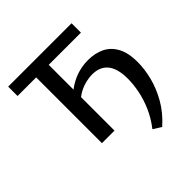

<svg xmlns="http://www.w3.org/2000/svg" viewBox="-219 -827 1189 1189"><g transform="rotate(-45 375.5 -232.5)"><path d="M530 193 477 160Q519 106 544 48.5Q569 -9 580 -64.5Q591 -120 591 -169Q591 -257 556 -300.5Q521 -344 453 -344Q422 -344 386.5 -334Q351 -324 321 -304.5Q291 -285 272 -255L237 -289Q270 -333 310.5 -363Q351 -393 398 -409Q445 -425 498 -425Q558 -425 605 -402.5Q652 -380 679.5 -330Q707 -280 707 -198Q707 -138 690 -70Q673 -2 634.5 66Q596 134 530 193ZM195 0V-658H305V0ZM32 -576V-658H587V-576Z"/></g></svg>

Font: Ysabeau SemiBold
Style: Regular
Weight: 600
Designer: Christian Thalmann (Catharsis Fonts)
Version: Version 2.000;gftools[0.9.27.dev2+g8671c4b]